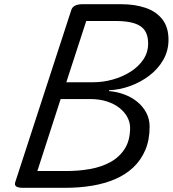

<svg xmlns="http://www.w3.org/2000/svg" viewBox="-20 -895 823 915"><path d="M88 0Q43 0 53 -28L320 -848Q329 -875 374 -875H556Q623 -875 674 -857.5Q725 -840 754 -802.5Q783 -765 783 -706Q783 -653 758 -609.5Q733 -566 691.5 -534.5Q650 -503 600 -485Q550 -467 500 -465L499 -461Q537 -458 572 -445Q607 -432 634 -410Q661 -388 677 -358Q693 -328 693 -291Q693 -228 672.5 -180Q652 -132 615.5 -97.5Q579 -63 529 -41.5Q479 -20 419 -10Q359 0 293 0ZM158 -80H298Q355 -80 409 -89.5Q463 -99 506 -122.5Q549 -146 574.5 -186Q600 -226 600 -286Q600 -312 587 -336.5Q574 -361 549.5 -380.5Q525 -400 489.5 -411.5Q454 -423 409 -423H269ZM296 -503H423Q471 -503 517.5 -516Q564 -529 602.5 -553.5Q641 -578 663.5 -612Q686 -646 686 -688Q686 -725 671 -748.5Q656 -772 621.5 -783.5Q587 -795 530 -795H391Z"/></svg>

Font: Playwrite DK Loopet
Style: Regular
Weight: 400
Designer: Veronika Burian, José Scaglione
Foundry: TypeTogether
Version: Version 1.002